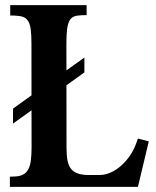

<svg xmlns="http://www.w3.org/2000/svg" viewBox="-20 -731 612 751"><path d="M30.8 -306.2 310.1 -505.9V-447.8L30.8 -247.6ZM20 -710.9H318.8V-671.9L298.8 -671.4Q281.2 -670.9 269.8 -666.5Q258.3 -662.1 251.7 -649.9Q245.1 -637.7 242.4 -616.2Q239.7 -594.7 239.7 -559.6L240.2 -151.9Q240.2 -124 243.9 -104Q247.6 -84 257.3 -71.3Q267.1 -58.6 284.2 -52.5Q301.3 -46.4 327.6 -46.4H369.1Q391.1 -46.4 413.3 -56.4Q435.5 -66.4 454.8 -83.7Q474.1 -101.1 489.3 -123.8Q504.4 -146.5 513.2 -171.4L519.5 -189L562 -178.2L519.5 0H18.6V-40L35.2 -40.5Q55.7 -41 68.8 -47.4Q82 -53.7 89.8 -67.4Q97.7 -81.1 100.6 -102.8Q103.5 -124.5 103.5 -155.8L103 -561Q103 -594.2 100.3 -615.2Q97.7 -636.2 90.3 -648.2Q83 -660.2 70.6 -664.8Q58.1 -669.4 39.1 -669.9L20 -670.4Z"/></svg>

Font: Varendra
Style: Regular
Weight: 700
Designer: Jacob Thomas
Foundry: Bangla Type Foundry
Version: Version 1.008